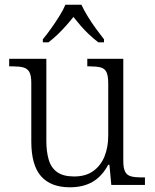

<svg xmlns="http://www.w3.org/2000/svg" viewBox="-20 -786 658 816"><path d="M277 10Q196 10 154.5 -37Q113 -84 113 -185V-433Q113 -466 104.5 -480.5Q96 -495 79 -499.5Q62 -504 33 -504H19V-536H177V-186Q177 -142 187 -107.5Q197 -73 223 -54.5Q249 -36 295 -36Q345 -36 377 -59.5Q409 -83 424.5 -122Q440 -161 440 -210V-431Q440 -464 432.5 -479.5Q425 -495 407.5 -499.5Q390 -504 361 -504H351V-536H504V-102Q504 -71 512 -56Q520 -41 537 -36.5Q554 -32 579 -32H596V0H453L445 -86H440Q414 -37 374 -13.5Q334 10 277 10ZM162 -619Q178 -638 196.5 -664Q215 -690 232 -717Q249 -744 258 -766H326Q336 -744 352.5 -717Q369 -690 388 -664Q407 -638 422 -619V-606H398Q376 -623 357.5 -640.5Q339 -658 323 -676.5Q307 -695 292 -714Q277 -695 260.5 -676.5Q244 -658 226 -640.5Q208 -623 186 -606H162Z"/></svg>

Font: Noto Serif Gujarati Light
Style: Regular
Weight: 300
Version: Version 2.102